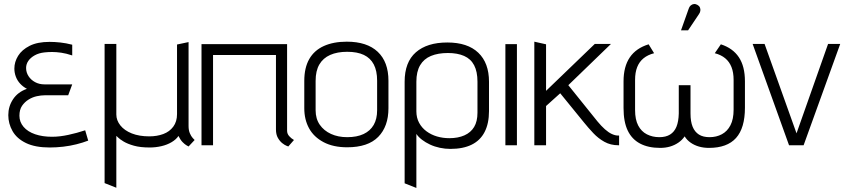

<svg xmlns="http://www.w3.org/2000/svg" viewBox="-20 -718 4204 949"><path d="M337 -444V-497Q306 -505 278 -508Q250 -511 225 -511Q165 -511 126.5 -491.5Q88 -472 69.5 -442Q51 -412 51 -379Q51 -358 58.5 -338.5Q66 -319 80 -304Q94 -289 113 -279Q68 -263 44.5 -227.5Q21 -192 21 -149Q21 -107 42 -70Q63 -33 108.5 -11Q154 11 226 11Q259 11 293 7Q327 3 358.5 -5Q390 -13 416 -23L401 -74Q380 -67 359.5 -61.5Q339 -56 318.5 -51.5Q298 -47 277.5 -44.5Q257 -42 237 -42Q190 -42 153.5 -54.5Q117 -67 96.5 -91Q76 -115 76 -146Q76 -176 89 -195Q102 -214 121.5 -226Q141 -238 162 -242.5Q183 -247 200 -247H317L337 -301H199Q174 -301 153.5 -312Q133 -323 121 -341.5Q109 -360 109 -382Q109 -401 120 -417Q131 -433 151.5 -444.5Q172 -456 200 -459Q218 -461 238 -461Q258 -461 282.5 -457.5Q307 -454 337 -444Z M912 -95V-510L855 -498V-154Q855 -117 836.5 -92Q818 -67 787 -55.5Q756 -44 718 -44Q668 -44 631.5 -58.5Q595 -73 575 -98Q555 -123 555 -152V-501H497V187L555 210V-46Q555 -47 563.5 -38.5Q572 -30 591 -18.5Q610 -7 641.5 2Q673 11 720 11Q749 11 777.5 4.5Q806 -2 828.5 -15.5Q851 -29 862 -46Q872 -26 882.5 -15.5Q893 -5 900.5 -0.5Q908 4 912 6L942 -26Q940 -28 932.5 -36Q925 -44 918.5 -59Q912 -74 912 -95Z M1399 -72V-500H976V0H1033V-446H1344V-78Q1344 -53 1353.5 -36.5Q1363 -20 1375 -10.5Q1387 -1 1396 2.5Q1405 6 1405 6L1433 -26Q1419 -34 1409 -45.5Q1399 -57 1399 -72Z M1900 -183V-319Q1900 -412 1847 -462Q1794 -512 1694 -512Q1628 -512 1580.5 -490.5Q1533 -469 1508.5 -426Q1484 -383 1484 -318V-183Q1484 -127 1507.5 -84Q1531 -41 1579 -15.5Q1627 10 1696 10Q1799 10 1849.5 -41.5Q1900 -93 1900 -183ZM1844 -319V-173Q1844 -130 1827 -100.5Q1810 -71 1777 -55.5Q1744 -40 1696 -40Q1651 -40 1616 -56Q1581 -72 1560.5 -101.5Q1540 -131 1540 -173V-318Q1540 -368 1558.5 -399.5Q1577 -431 1612 -446.5Q1647 -462 1696 -462Q1746 -462 1778.5 -446.5Q1811 -431 1827.5 -399.5Q1844 -368 1844 -319Z M2397 -169V-314Q2397 -407 2344 -457.5Q2291 -508 2191 -508Q2091 -508 2035.5 -459.5Q1980 -411 1980 -314V188L2038 211V-56Q2048 -41 2065.5 -27.5Q2083 -14 2105.5 -3.5Q2128 7 2154 12.5Q2180 18 2206 18Q2269 18 2311.5 -3Q2354 -24 2375.5 -66Q2397 -108 2397 -169ZM2340 -314V-161Q2340 -118 2323.5 -90.5Q2307 -63 2275.5 -49Q2244 -35 2201 -35Q2169 -35 2140 -43.5Q2111 -52 2088 -69Q2065 -86 2051.5 -111Q2038 -136 2038 -168V-314Q2038 -364 2056.5 -395.5Q2075 -427 2110 -441.5Q2145 -456 2194 -456Q2241 -456 2274 -441.5Q2307 -427 2323.5 -395.5Q2340 -364 2340 -314Z M2478 0H2535V-500H2478Z M2933 -118 2789 -297 3000 -501H2920L2679 -269V-499L2621 -512V0H2679V-194L2749 -257L2867 -112Q2888 -86 2912.5 -60Q2937 -34 2967.5 -17Q2998 0 3037 0H3040V-48H3035Q3021 -48 3004.5 -55.5Q2988 -63 2970 -79Q2952 -95 2933 -118Z M3543 -499 3513 -455Q3544 -447 3564.5 -430Q3585 -413 3595.5 -386.5Q3606 -360 3606 -323V-176Q3606 -129 3590.5 -99Q3575 -69 3548 -54.5Q3521 -40 3487 -40Q3455 -40 3434.5 -53Q3414 -66 3403.5 -91.5Q3393 -117 3393 -157V-297H3335V-157Q3334 -117 3323.5 -91.5Q3313 -66 3292 -53Q3271 -40 3239 -40Q3205 -40 3177.5 -54Q3150 -68 3134.5 -97.5Q3119 -127 3119 -174V-323Q3119 -360 3129.5 -386.5Q3140 -413 3161 -430Q3182 -447 3213 -455L3186 -499Q3124 -480 3093 -434.5Q3062 -389 3062 -316V-184Q3062 -116 3082.5 -73Q3103 -30 3143.5 -8.5Q3184 13 3243 13Q3269 13 3291.5 6.5Q3314 0 3333 -13Q3352 -26 3364 -44Q3375 -26 3393.5 -13Q3412 0 3435 6.5Q3458 13 3484 13Q3574 13 3618 -36Q3662 -85 3662 -186V-316Q3662 -390 3632 -435Q3602 -480 3543 -499ZM3434 -647Q3440 -655 3441.5 -664Q3443 -673 3439.5 -681Q3436 -689 3427 -694Q3418 -699 3409.5 -698Q3401 -697 3394 -691Q3387 -685 3384 -675L3346 -568H3381Z M3700 -501 3880 0H3952L4133 -501H4073L3917 -59L3759 -501Z"/></svg>

Font: AdventPro_ExpandedRegular
Style: ExpandedRegular
Weight: 400
Width: 7
Designer: VivaRado, Andreas Kalpakidis
Foundry: VivaRado, Andreas Kalpakidis
Version: Version 3.000